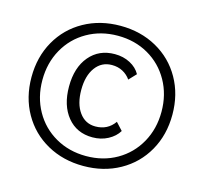

<svg xmlns="http://www.w3.org/2000/svg" viewBox="-104 -826 1012 953"><g transform="rotate(15 402.0 -350.0)"><path d="M40 -350Q40 -454 86.5 -536Q133 -618 215.5 -664Q298 -710 402 -710Q506 -710 588.5 -664Q671 -618 717.5 -536Q764 -454 764 -350Q764 -246 717.5 -164Q671 -82 588.5 -36Q506 10 402 10Q298 10 215.5 -36Q133 -82 86.5 -164Q40 -246 40 -350ZM708 -350Q708 -438 668.5 -508.5Q629 -579 559.5 -619Q490 -659 402 -659Q315 -659 245 -619Q175 -579 135.5 -508.5Q96 -438 96 -350Q96 -262 135.5 -191.5Q175 -121 245 -81Q315 -41 402 -41Q490 -41 559.5 -81Q629 -121 668.5 -191.5Q708 -262 708 -350ZM232 -353Q232 -451 281 -509Q330 -567 411 -567Q455 -567 490 -548.5Q525 -530 542 -499L507 -462Q491 -485 466.5 -498Q442 -511 411 -511Q358 -511 326.5 -468Q295 -425 295 -353Q295 -281 326 -238Q357 -195 409 -195Q472 -195 507 -245L542 -207Q524 -177 488.5 -158Q453 -139 409 -139Q328 -139 280 -197.5Q232 -256 232 -353Z"/></g></svg>

Font: Sarabun
Style: Regular
Weight: 400
Designer: Suppakit Chalermlarp | Katatrad Co.,Ltd.
Foundry: Cadson Demak Co.,Ltd.
Version: Version 1.000; ttfautohint (v1.6)